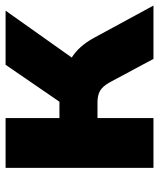

<svg xmlns="http://www.w3.org/2000/svg" viewBox="40 -620 579 700"><g transform="rotate(-90 330.0 -269.5)"><path d="M68.4 -539.1H250V-342.8H309.6L444.3 -539.1H641.6L470.7 -297.9Q511.7 -272.5 542 -217.8L660.2 0H465.8L379.9 -160.2Q366.2 -184.6 350.1 -194.3Q334 -204.1 306.6 -204.1H250V0H68.4Z"/></g></svg>

Font: Min Sans Black
Style: Regular
Weight: 900
Designer: Jinseong-Kim, NotoSansCJK, Nunito
Foundry: Jinseong-Kim
Version: Version 1.000